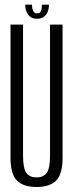

<svg xmlns="http://www.w3.org/2000/svg" viewBox="-20 -778 312 804"><path d="M133 5Q188.5 5 215.2 -21.8Q242 -48.5 242 -118.5V-675H189.5V-127Q189.5 -72 175.2 -53.5Q161 -35 133 -35Q105 -35 90.8 -53.5Q76.5 -72 76.5 -127V-675H24V-118.5Q24 -48.5 51 -21.8Q78 5 133 5ZM134.5 -699.5Q152.5 -699.5 163.5 -707.5Q174.5 -715.5 179.8 -728.8Q185 -742 185 -758.5H155.5Q155.5 -746 153.8 -737.8Q152 -729.5 147.5 -725.8Q143 -722 134.5 -722Q128 -722 123.5 -726Q119 -730 116.5 -738Q114 -746 114 -758.5H85.5Q85.5 -742 91 -728.8Q96.5 -715.5 107.2 -707.5Q118 -699.5 134.5 -699.5Z"/></svg>

Font: Anybody ExtraCondensed Light
Style: Regular
Weight: 300
Width: 2
Version: Version 1.113;gftools[0.9.25]